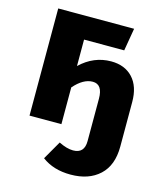

<svg xmlns="http://www.w3.org/2000/svg" viewBox="-113 -614 775 919"><g transform="rotate(15 275.0 -154.5)"><path d="M372 -352Q440 -352 479.5 -309.5Q519 -267 519 -190V31Q519 124 466 173Q413 222 323 222Q238 222 181 179L234 87Q274 107 305 107Q361 107 361 46V-164Q361 -235 312 -235Q265 -235 219 -182V0H61V-531H437L418 -419H219V-288Q286 -352 372 -352Z"/></g></svg>

Font: FiraGO
Style: Bold
Weight: 700
Designer: bBox Type
Foundry: bBox Type GmbH
Version: Version 1.001;PS 001.001;hotconv 1.0.88;makeotf.lib2.5.64775